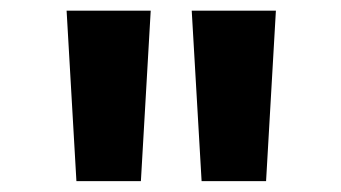

<svg xmlns="http://www.w3.org/2000/svg" viewBox="-20 -713 626 352"><path d="M120.1 -380.9 102.1 -693.4H256.3L238.3 -380.9ZM349.6 -380.9 331.5 -693.4H485.8L467.8 -380.9Z"/></svg>

Font: CaskaydiaMono NF
Style: Bold
Weight: 700
Designer: Aaron Bell
Foundry: Saja Typeworks
Version: Version 2111.001; ttfautohint (v1.8.4);Nerd Fonts 3.1.1